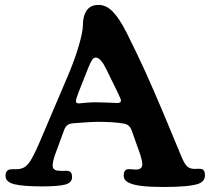

<svg xmlns="http://www.w3.org/2000/svg" viewBox="-20 -746 853 778"><path d="M239.3 -217.8 206.5 -128.4Q193.4 -94.2 193.4 -75.2Q193.4 -55.2 217.8 -54.2Q224.1 -53.2 238.3 -53.7Q252.4 -54.2 256.8 -53.2Q272 -50.8 272 -28.3Q272 -5.4 243.7 2Q215.3 9.3 151.9 9.3Q73.7 9.3 38.1 0.5Q2.4 -8.3 2.4 -33.7Q2.4 -56.2 21 -59.6Q25.4 -60.5 41.7 -60.3Q58.1 -60.1 65.4 -63Q86.4 -67.4 104.2 -95.7Q122.1 -124 158.2 -211.4L256.8 -442.9Q283.7 -506.8 299.8 -562.3Q315.9 -617.7 315.9 -644Q315.9 -681.2 331.3 -703.6Q346.7 -726.1 379.4 -726.1Q410.6 -726.1 437.3 -698.5Q463.9 -670.9 492.2 -615.2Q512.2 -575.7 533 -532.2Q553.7 -488.8 568.6 -456.3Q583.5 -423.8 604.7 -374.5Q626 -325.2 636.7 -299.8Q647.5 -274.4 670.9 -218Q694.3 -161.6 703.1 -140.6Q705.1 -135.7 709.2 -125.7Q713.4 -115.7 715.3 -111.1Q717.3 -106.4 720.7 -98.9Q724.1 -91.3 726.6 -87.4Q729 -83.5 732.4 -78.6Q735.8 -73.7 739.5 -70.8Q743.2 -67.9 747.1 -65.9Q757.3 -61 772.7 -61.8Q788.1 -62.5 795.4 -61.5Q810.5 -58.6 810.5 -36.1Q810.5 -9.8 781.7 -0.5Q744.6 11.7 640.6 11.7Q534.7 11.7 502.9 -5.4Q481.4 -14.2 481.4 -34.7Q481.4 -57.6 496.6 -60.1Q502.9 -61 516.8 -59.8Q530.8 -58.6 536.6 -59.1Q556.6 -61 556.6 -81.1Q556.6 -93.8 548.3 -119.6L515.6 -211.9Q511.2 -226.1 503.9 -234.1Q496.6 -242.2 482.9 -245.1Q442.4 -252.4 374 -252.4Q351.1 -252.4 277.8 -246.6Q261.7 -245.6 253.2 -239Q244.6 -232.4 239.3 -217.8ZM368.7 -331.5Q391.1 -331.5 420.4 -330.1Q449.7 -328.6 454.6 -328.6Q470.2 -328.6 470.2 -338.9Q470.2 -343.8 455.6 -374L411.6 -463.9Q403.3 -479.5 399.2 -486.8Q395 -494.1 386 -503.4Q377 -512.7 368.2 -512.7Q359.4 -512.7 353.5 -503.9Q347.7 -495.1 338.4 -473.1L299.3 -374.5Q287.6 -343.8 287.6 -336.9Q287.6 -332.5 289.6 -330.3Q291.5 -328.1 293.9 -327.6Q296.4 -327.1 300.8 -327.1Q302.7 -327.1 312 -328.1Q321.3 -329.1 336.4 -330.3Q351.6 -331.5 368.7 -331.5Z"/></svg>

Font: Cooper* SemiBold
Style: Regular
Weight: 600
Designer: Owen Earl
Foundry: indestructible type*
Version: Version 0.001